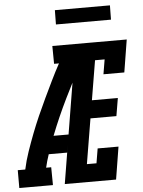

<svg xmlns="http://www.w3.org/2000/svg" viewBox="-90 -971 757 1018"><g transform="rotate(-5 289.0 -461.5)"><path d="M-29 0V-95H11Q21 -142 37 -188.5Q53 -235 70.5 -280.5Q88 -326 108 -371.5Q128 -417 149.5 -462Q171 -507 192.5 -551.5Q214 -596 238 -640H212L211 -735H417L402 -640H357Q307 -547 260.5 -452Q214 -357 176 -260H256L240 -165H142Q136 -148 131 -130Q126 -112 122 -95H149L150 0ZM213 0 334 -735H607L579 -562H468L481 -640H430L395 -430H533L517 -335H379L339 -95H390L403 -173H514L486 0ZM240 -847 241 -923H534L533 -847Z"/></g></svg>

Font: Iosevka QP
Style: Bold Italic
Weight: 700
Italic angle: -9°
Designer: Belleve Invis
Foundry: Belleve Invis
Version: Version 20.0.0; ttfautohint (v1.8.4)